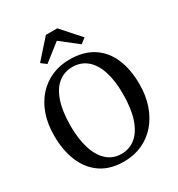

<svg xmlns="http://www.w3.org/2000/svg" viewBox="-224 -1112 1170 1265"><g transform="rotate(-30 361.0 -479.5)"><path d="M354.5 11Q246.5 12.5 175 -35.8Q103.5 -84 68 -169.8Q32.5 -255.5 32.5 -367Q32.5 -455.5 57.5 -526.5Q82.5 -597.5 128 -647.8Q173.5 -698 235 -724.8Q296.5 -751.5 369.5 -751.5Q476 -751.5 547.2 -705.5Q618.5 -659.5 654 -576Q689.5 -492.5 689.5 -380Q689.5 -292.5 664.5 -220.8Q639.5 -149 594.5 -97.5Q549.5 -46 488.5 -18Q427.5 10 354.5 11ZM359 -41Q420.5 -41 466.5 -79.2Q512.5 -117.5 537.8 -192.8Q563 -268 563 -380Q563 -480.5 539.8 -552Q516.5 -623.5 471.2 -661.5Q426 -699.5 361.5 -699.5Q300.5 -699.5 254.8 -663Q209 -626.5 183.8 -552.8Q158.5 -479 158.5 -367.5Q158.5 -267 182 -193.8Q205.5 -120.5 250.2 -80.8Q295 -41 359 -41ZM230.5 -798 191.5 -828 317.5 -969.5H404L530 -828L490.5 -798L360.5 -900Z"/></g></svg>

Font: Merriweather 24pt Medium
Style: Regular
Weight: 500
Designer: Eben Sorkin
Foundry: Eben Sorkin
Version: Version 2.100